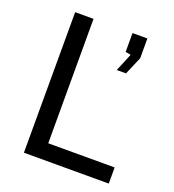

<svg xmlns="http://www.w3.org/2000/svg" viewBox="-132 -826 842 928"><g transform="rotate(20 289.0 -361.5)"><path d="M95.5 0 96 -723H190.5V-83H532V0ZM380.5 -529 418.5 -621 391 -626V-723H467.5V-621L428 -529Z"/></g></svg>

Font: Public Sans Thin
Style: Regular
Weight: 400
Version: Version 2.001